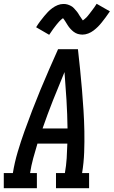

<svg xmlns="http://www.w3.org/2000/svg" viewBox="-44 -995 601 1015"><path d="M-24 0V-80H24Q33 -136 49.5 -191.5Q66 -247 85.5 -301.5Q105 -356 126 -410.5Q147 -465 169.5 -519.5Q192 -574 215.5 -627.5Q239 -681 263 -735H368Q374 -681 379.5 -627.5Q385 -574 389.5 -519.5Q394 -465 397.5 -410.5Q401 -356 402 -301Q403 -246 401 -190.5Q399 -135 390 -80H427V0H252V-80H299Q306 -119 308.5 -158Q311 -197 312 -236H154Q142 -197 131.5 -158Q121 -119 115 -80H151V0ZM181 -316H313Q312 -391 307.5 -465.5Q303 -540 297 -614Q266 -540 236.5 -465.5Q207 -391 181 -316ZM216 -811 147 -851Q158 -869 169 -883.5Q180 -898 190 -910Q200 -922 209.5 -932Q219 -942 232.5 -952Q246 -962 261 -968Q276 -974 291 -974Q297 -974 302 -973.5Q307 -973 312 -971.5Q317 -970 322 -968Q327 -966 331.5 -963.5Q336 -961 340 -958Q344 -955 347 -951.5Q350 -948 354 -943.5Q358 -939 361.5 -935Q365 -931 367.5 -927Q370 -923 372.5 -919Q375 -915 377.5 -911Q380 -907 383 -903Q386 -899 389 -894Q392 -889 394 -887Q397 -889 403.5 -894.5Q410 -900 413.5 -903.5Q417 -907 420.5 -911.5Q424 -916 428 -921Q432 -926 436.5 -932Q441 -938 446 -944.5Q451 -951 456.5 -959Q462 -967 467 -975L537 -935Q525 -917 514 -902.5Q503 -888 493.5 -876Q484 -864 474 -854Q464 -844 451 -834Q438 -824 422.5 -818Q407 -812 392 -812Q386 -812 379.5 -813Q373 -814 367.5 -815.5Q362 -817 356.5 -820Q351 -823 346 -826.5Q341 -830 337 -834Q333 -838 328.5 -842.5Q324 -847 320.5 -852Q317 -857 314 -861.5Q311 -866 308 -871Q305 -876 301.5 -881.5Q298 -887 294.5 -892Q291 -897 289 -899Q286 -897 279.5 -891.5Q273 -886 270 -882.5Q267 -879 263 -874.5Q259 -870 255 -865Q251 -860 246.5 -854Q242 -848 237 -841.5Q232 -835 227 -827Q222 -819 216 -811Z"/></svg>

Font: Iosevka Curly Slab MdObl
Style: Regular
Weight: 500
Italic angle: -9°
Monospace: yes
Designer: Belleve Invis
Foundry: Belleve Invis
Version: Version 11.0.0; ttfautohint (v1.8.3)